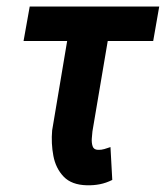

<svg xmlns="http://www.w3.org/2000/svg" viewBox="-20 -548 498 577"><path d="M458.5 -528.3 440.4 -424.8H50.8L69.3 -528.3ZM199.2 -528.3H321.3L257.8 -153.3Q256.8 -145 255.9 -132.1Q254.9 -119.1 258.3 -108.6Q261.7 -98.1 274.4 -97.7Q284.2 -97.2 293.7 -100.1Q303.2 -103 312 -106L317.4 -7.3Q298.8 2 280.3 5.6Q261.7 9.3 241.2 8.8Q195.3 7.8 171.4 -17.1Q147.5 -42 140.4 -79.6Q133.3 -117.2 136.7 -156.2Z"/></svg>

Font: Roboto Condensed SemiBold
Style: Italic
Weight: 600
Italic angle: -12°
Designer: Christian Robertson
Foundry: Google
Version: Version 3.008; 2023